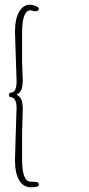

<svg xmlns="http://www.w3.org/2000/svg" viewBox="-20 -774 380 819"><path d="M43.9 -91.8 46.9 -196.8 50.8 -314.9Q50.8 -358.4 22 -360.8Q18.1 -362.3 18.1 -369.9Q18.1 -377.4 25.9 -378.9Q50.8 -378.9 50.8 -425.8L43.9 -637.2Q43.9 -693.4 61.5 -723.6Q79.1 -753.9 107.9 -753.9Q118.7 -753.9 132.3 -748.5Q146 -743.2 146 -736.8Q146 -726.1 129.9 -726.1L109.9 -730Q74.2 -730 74.2 -632.8V-509.8L77.1 -433.1Q77.1 -409.2 72 -394Q66.9 -378.9 50.8 -370.1Q66.9 -361.8 72 -346.9Q77.1 -332 77.1 -308.1L74.2 -205.1V-96.2Q74.2 1 109.9 1Q138.7 1 142.3 5.1Q146 9.3 146 14.2Q146 24.9 112.5 24.9Q79.1 24.9 61.5 -5.4Q43.9 -35.6 43.9 -91.8Z"/></svg>

Font: Amatic SC
Style: Regular
Weight: 400
Version: Version 1.004